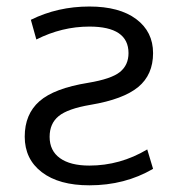

<svg xmlns="http://www.w3.org/2000/svg" viewBox="-20 -550 536 580"><path d="M250 -530.3Q340.8 -530.3 391.6 -492.2Q442.4 -454.1 442.4 -389.6Q442.4 -324.2 397.5 -287.1Q352.5 -250 253.9 -233.4Q184.6 -221.7 157.2 -199.2Q129.9 -176.8 129.9 -136.7Q129.9 -94.7 161.1 -72.3Q192.4 -49.8 250 -49.8Q342.8 -49.8 424.8 -98.6L442.4 -40Q357.4 9.8 250 9.8Q158.2 9.8 106.4 -29.8Q54.7 -69.3 54.7 -137.2Q54.7 -205.1 99.1 -244.1Q143.6 -283.2 246.1 -299.8Q316.4 -311.5 342.3 -332.5Q368.2 -353.5 368.2 -389.6Q368.2 -469.7 250 -469.7Q167 -469.7 89.8 -430.7L73.2 -490.2Q154.3 -530.3 250 -530.3Z"/></svg>

Font: Mgen+ 1c regular
Style: Regular
Weight: 400
Designer: [Source Han Sans]
Ryoko NISHIZUKA  (kana & ideographs); Paul D. Hunt (Latin, Greek & Cyrillic); Wenlong ZHANG  (bopomofo
Version: Version 1.059.20150602